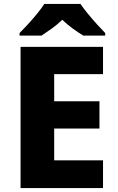

<svg xmlns="http://www.w3.org/2000/svg" viewBox="-20 -951 595 971"><path d="M501 0H84V-714H501V-576H254V-439H483V-301H254V-140H501ZM387 -931Q402 -909 424.5 -881.5Q447 -854 470.5 -828Q494 -802 512 -784V-771H401Q375 -787 348 -806.5Q321 -826 295 -851Q269 -826 242.5 -807Q216 -788 190 -771H79V-784Q98 -803 121.5 -828.5Q145 -854 167.5 -881.5Q190 -909 204 -931Z"/></svg>

Font: Noto Sans Hebrew ExtraBold
Style: Regular
Weight: 800
Designer: Monotype Design Team
Foundry: Monotype Imaging Inc.
Version: Version 2.003